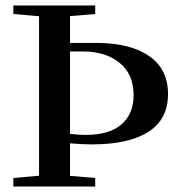

<svg xmlns="http://www.w3.org/2000/svg" viewBox="-20 -683 677 703"><path d="M28.8 0V-31.2L123 -39.6V-623.5L28.8 -631.8V-663.1H328.6V-631.8L236.3 -624V-525.9H332.5Q456.1 -525.9 525.6 -478Q595.2 -430.2 595.2 -338.4Q595.2 -246.1 523.2 -200.2Q451.2 -154.3 316.9 -154.3Q280.3 -154.3 236.3 -158.2V-39.1L328.6 -31.2V0ZM236.3 -494.6V-192.9Q267.1 -189 293.5 -189Q380.4 -189 424.8 -227.5Q469.2 -266.1 469.2 -335Q469.2 -411.1 418 -452.9Q366.7 -494.6 283.2 -494.6Z"/></svg>

Font: Elstob 10pt Medium
Style: Regular
Weight: 500
Designer: Peter S. Baker
Version: Version 1.015